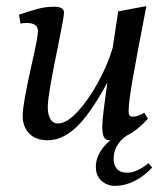

<svg xmlns="http://www.w3.org/2000/svg" viewBox="-20 -448 529 627"><path d="M293 97Q293 65 315.5 35.5Q338 6 380 -14H409Q382 -1 366.5 21.5Q351 44 351 71Q351 91 362 103.5Q373 116 396 116Q426 116 465 85L477 99Q450 128 418.5 143.5Q387 159 356 159Q330 159 311.5 142.5Q293 126 293 97ZM54 -70Q54 -107 84 -240Q104 -327 104 -346Q104 -373 67 -373Q55 -373 47 -371L42 -400Q83 -414 107 -420Q131 -426 157 -426Q189 -426 189 -407Q189 -393 169 -295Q157 -238 146.5 -179.5Q136 -121 136 -99Q136 -75 144 -60Q152 -45 170 -45Q198 -45 234 -84Q270 -123 301.5 -181.5Q333 -240 348 -292L366 -411L458 -428Q426 -263 413 -188.5Q400 -114 400 -84Q400 -67 413 -67Q431 -67 451 -80L463 -60Q429 -23 396.5 -6.5Q364 10 338 10Q324 10 319 -1Q314 -12 314 -36Q314 -64 331 -179Q275 -76 229.5 -33Q184 10 136 10Q96 10 75 -12.5Q54 -35 54 -70Z"/></svg>

Font: Unna
Style: Italic
Weight: 400
Italic angle: -8.05°
Designer: Jorge de Buen Unna
Foundry: Omnibus-Type
Version: Version 2.008